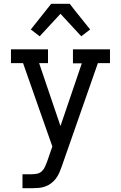

<svg xmlns="http://www.w3.org/2000/svg" viewBox="-20 -781 640 1016"><path d="M99 215V141H148Q163 141 177 138Q191 135 201.5 125Q212 115 218 101.5Q224 88 229 75L257 -6L195 -182L102 -447H38V-520H234V-447H187L300 -114L413 -446H366V-520H562V-447H498L307 99Q301 116 294 132.5Q287 149 276 163.5Q265 178 250.5 189Q236 200 219 206Q202 212 184 213.5Q166 215 148 215ZM190 -589 143 -625 251 -761H349L376 -726L457 -625L410 -589L300 -708Z"/></svg>

Font: Iosevka Plex Etoile
Style: Regular
Weight: 400
Designer: Belleve Invis
Foundry: Belleve Invis
Version: Version 25.1.1; ttfautohint (v1.8.4)